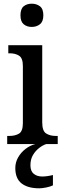

<svg xmlns="http://www.w3.org/2000/svg" viewBox="-20 -781 347 1041"><path d="M152 -635Q126 -635 108.5 -649.5Q91 -664 91 -698Q91 -733 108.5 -747Q126 -761 152 -761Q178 -761 196.5 -747Q215 -733 215 -698Q215 -664 196.5 -649.5Q178 -635 152 -635ZM19 0V-44H31Q62 -44 83 -56.5Q104 -69 104 -113V-423Q104 -466 83.5 -479Q63 -492 33 -492H25V-536H209V-117Q209 -71 230 -57.5Q251 -44 282 -44H293V0ZM193 240Q131 240 97 213.5Q63 187 63 130Q63 99 78.5 72Q94 45 119 26Q144 7 172 0H231Q212 6 192 21.5Q172 37 158.5 60Q145 83 145 115Q145 147 163 161.5Q181 176 209 176Q221 176 236 174Q251 172 267 168V224Q253 231 230.5 235.5Q208 240 193 240Z"/></svg>

Font: Noto Serif Georgian SemiCondensed Medium
Style: Regular
Weight: 500
Width: 4
Designer: Monotype Design Team, Akaki Razmadze
Foundry: Google LLC
Version: Version 2.003; ttfautohint (v1.8.4.7-5d5b)